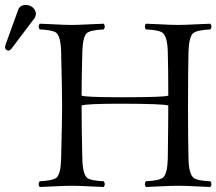

<svg xmlns="http://www.w3.org/2000/svg" viewBox="-44 -745 868 770"><path d="M58.1 -725.1Q85 -725.1 96.7 -703.1Q99.6 -696.3 100.1 -689.9Q99.6 -679.7 94.2 -671.9L2 -549.8Q-4.4 -542.5 -9.8 -542Q-22.5 -543.5 -23.9 -555.2Q-23.4 -559.6 -22 -564.9L29.8 -708Q37.6 -724.6 58.1 -725.1ZM286.1 -108.9Q287.6 -45.4 306.6 -30.8Q322.3 -20 372.1 -18.1Q380.4 -6.3 372.1 4.9Q349.6 4.4 314 2.4Q271.5 0 244.1 0Q215.8 0 171.9 2.4Q136.2 4.4 115.2 4.9Q106.9 -6.8 115.2 -18.1Q170.4 -20.5 184.1 -33.7Q199.7 -50.8 201.2 -108.9Q205.1 -275.4 205.1 -320.8Q205.1 -371.6 201.2 -536.1Q199.7 -599.6 180.7 -614.3Q165 -625 115.2 -627Q106.9 -638.7 115.2 -649.9Q137.7 -649.4 172.4 -647.5Q214.4 -645 242.2 -645Q270.5 -645 314.9 -647.5Q351.1 -649.4 372.1 -649.9Q380.4 -638.2 372.1 -627Q316.9 -624.5 303.2 -611.3Q287.6 -594.2 286.1 -536.1Q283.2 -430.7 283.2 -361.8Q293.9 -355 446.8 -355Q621.1 -355 630.9 -361.8Q630.9 -466.3 628.9 -536.1Q627.4 -600.6 606.4 -614.7Q590.3 -625 541 -627Q532.7 -638.7 541 -649.9Q563.5 -649.4 599.1 -647.5Q643.1 -645 669.9 -645Q698.2 -645 743.2 -647.5Q779.3 -649.4 799.8 -649.9Q808.1 -638.2 799.8 -627Q743.2 -624.5 729 -610.4Q713.4 -592.8 711.9 -536.1Q710 -451.2 710 -319.8Q710 -189.9 711.9 -108.9Q713.4 -44.4 734.4 -30.3Q750.5 -20 799.8 -18.1Q808.1 -6.3 799.8 4.9Q777.3 4.4 741.7 2.4Q697.3 0 669.9 0Q641.6 0 597.7 2.4Q562 4.4 541 4.9Q532.7 -6.8 541 -18.1Q597.7 -20.5 611.8 -34.7Q627.4 -52.2 628.9 -108.9Q629.9 -153.8 630.4 -238.8Q630.4 -294.9 630.9 -321.8Q615.7 -328.6 445.8 -329.1Q299.3 -329.1 283.2 -321.8Q283.2 -233.9 286.1 -108.9Z"/></svg>

Font: Linux Libertine Display O
Style: Regular
Weight: 400
Designer: Philipp H. Poll
Foundry: Philipp H. Poll
Version: Version 5.0.9